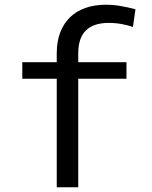

<svg xmlns="http://www.w3.org/2000/svg" viewBox="-20 -791 641 811"><path d="M219.7 0V-458.5H74.2V-528.3H219.7V-565.4Q219.7 -616.2 234.6 -654.5Q249.5 -692.9 276.6 -718.8Q303.7 -744.6 341.8 -757.8Q379.9 -771 426.8 -771Q459 -771 489.5 -765.6Q520 -760.3 552.2 -752L541.5 -677.2Q521.5 -684.1 494.9 -689.2Q468.3 -694.3 438 -694.3Q374.5 -693.8 342.5 -662.1Q310.5 -630.4 310.5 -565.4V-528.3H514.2V-458.5H310.5V0Z"/></svg>

Font: TypoPRO Roboto Mono
Style: Regular
Weight: 400
Designer: Google
Version: Version 2.000986; 2015; ttfautohint (v1.3)